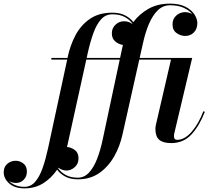

<svg xmlns="http://www.w3.org/2000/svg" viewBox="-210 -780 1170 1060"><path d="M921 -163Q892.5 -88 848.2 -39Q804 10 735 10Q690.5 10 669.2 -8.2Q648 -26.5 648 -68Q648 -79 650.5 -90L734 -451H559L466.5 -38.5Q452 28 419.8 84.5Q387.5 141 337.8 175.5Q288 210 220.5 210Q178.5 210 149.8 194.5Q121 179 105.5 156.5Q74 203 29 231.5Q-16 260 -75 260Q-128.5 260 -159 233Q-189.5 206 -189.5 171Q-189.5 141 -169.5 124.2Q-149.5 107.5 -123 107.5Q-100.5 107.5 -81 122.5Q-61.5 137.5 -61.5 167Q-61.5 194.5 -78.8 212.2Q-96 230 -122 230Q-142 230 -159.5 220Q-146 234 -124.5 242.8Q-103 251.5 -75 251.5Q-40 251.5 -15.8 223.5Q8.5 195.5 25.2 147.8Q42 100 55 40L161 -451H73.5V-460H163V-461.5Q176.5 -527.5 206 -584Q235.5 -640.5 285.5 -675.2Q335.5 -710 409.5 -710Q453 -710 481.8 -694.5Q510.5 -679 526 -658Q560 -703.5 610.5 -731.8Q661 -760 728 -760Q781.5 -760 815 -742.2Q848.5 -724.5 864 -699.5Q879.5 -674.5 879.5 -653.5Q879.5 -620 860.2 -600.8Q841 -581.5 812.5 -581.5Q788 -581.5 765.2 -597.2Q742.5 -613 742.5 -646Q742.5 -676 763.5 -694.5Q784.5 -713 811.5 -713Q834 -712.5 851.5 -702Q835.5 -722 805 -736.5Q774.5 -751 729 -751Q690 -751 661.2 -723.2Q632.5 -695.5 612.2 -647.8Q592 -600 579 -540L561 -460H851L752.5 -45Q750.5 -37 750.5 -26.5Q750.5 -8 768 -8Q809 -8 847.8 -52.2Q886.5 -96.5 912.5 -165.5ZM275 -490 268.5 -460H453L464 -511.5Q466 -522 468.5 -532Q446 -535 426.8 -550.8Q407.5 -566.5 407.5 -596Q407.5 -625 428 -644Q448.5 -663 475 -662.5Q499 -663 519.5 -648.5Q520 -649 520.5 -650Q506.5 -671 479 -686Q451.5 -701 410.5 -701Q373 -701 348 -673.2Q323 -645.5 305.8 -597.8Q288.5 -550 275 -490ZM157 161.5Q147.5 161.5 135.2 157.8Q123 154 112.5 146Q111.5 147 111 148.5Q125 170.5 152.5 185.8Q180 201 219.5 201Q255 201 281 173.2Q307 145.5 325.8 97.8Q344.5 50 357 -10L451 -451H266.5L164.5 11.5Q162.5 21.5 160 31.5Q182 33 202.8 48Q223.5 63 223.5 94.5Q223.5 124.5 202.5 143Q181.5 161.5 157 161.5Z"/></svg>

Font: Bodoni* 24pt Medium
Style: Italic
Weight: 500
Italic angle: -13°
Version: Version 2.3